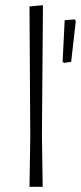

<svg xmlns="http://www.w3.org/2000/svg" viewBox="-20 -722 313 742"><path d="M146 -702 142 -198 145 0H94L97 -195L94 -697ZM268 -647 273 -641 255 -483 227 -479 222 -484 230 -644Z"/></svg>

Font: Alegreya Sans Light
Style: Regular
Weight: 300
Designer: Juan Pablo del Peral
Foundry: Huerta Tipografica
Version: Version 2.007